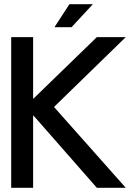

<svg xmlns="http://www.w3.org/2000/svg" viewBox="-20 -890 636 910"><path d="M137 -714V-423H139L439 -714H576L236 -383L576 0H439L139 -342H137V0H33V-714ZM309 -870H420L319 -761H238Z"/></svg>

Font: Non Bureau
Style: Regular
Weight: 400
Designer: Jona Saucedo
Foundry: Non Foundry
Version: Version 1.000; ttfautohint (v1.8.4)